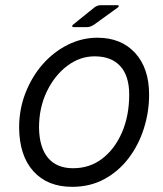

<svg xmlns="http://www.w3.org/2000/svg" viewBox="-20 -713 632 743"><path d="M262 -617 345 -684Q357 -693 370 -693H434Q439 -693 439.5 -690Q440 -687 436 -684L346 -619Q331 -608 316 -608H265Q260 -608 259.5 -611.5Q259 -615 262 -617ZM54 -219Q54 -290 78.5 -353Q103 -416 145 -464Q187 -512 242 -539.5Q297 -567 357 -567Q449 -567 503 -508Q557 -449 557 -347Q557 -279 536.5 -215Q516 -151 477.5 -100.5Q439 -50 384 -20Q329 10 259 10Q164 10 109.5 -50Q55 -110 54 -219ZM131 -219Q132 -143 165.5 -102.5Q199 -62 263 -62Q327 -62 375.5 -99Q424 -136 452 -200.5Q480 -265 480 -347Q480 -419 445.5 -457Q411 -495 346 -495Q289 -495 240 -458Q191 -421 161 -358.5Q131 -296 131 -219Z"/></svg>

Font: Zain
Style: Italic
Weight: 400
Italic angle: -10°
Designer: Zain,Boutros
Foundry: Mobile Telecommunications Company (Zain), 2024
Version: Version 1.51; ttfautohint (v1.8.4)